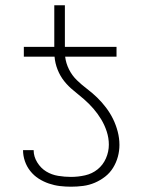

<svg xmlns="http://www.w3.org/2000/svg" viewBox="-20 -697 540 725"><path d="M248 8Q227 8 206 5.5Q185 3 164.5 -4Q144 -11 126 -22.5Q108 -34 94.5 -51Q81 -68 74 -88.5Q67 -109 67 -130H107Q107 -106 120.5 -84Q134 -62 154.5 -49.5Q175 -37 199.5 -33Q224 -29 248 -29Q275 -29 301.5 -35Q328 -41 348.5 -57.5Q369 -74 380 -99Q391 -124 391 -151Q391 -176 383 -200.5Q375 -225 362 -246.5Q349 -268 332.5 -287Q316 -306 297 -322.5Q278 -339 258 -355Q238 -371 222.5 -390.5Q207 -410 197.5 -434Q188 -458 186 -483H70V-520H185V-677H225V-520H420V-483H226Q229 -458 240.5 -435Q252 -412 270 -394.5Q288 -377 308.5 -361.5Q329 -346 347 -328.5Q365 -311 380.5 -290.5Q396 -270 407 -247.5Q418 -225 424.5 -200Q431 -175 431 -150Q431 -127 425 -105Q419 -83 407 -63.5Q395 -44 377 -30Q359 -16 338 -7Q317 2 294 5Q271 8 248 8Z"/></svg>

Font: Iosevka SS04 Extralight
Style: Regular
Weight: 200
Monospace: yes
Designer: Belleve Invis
Foundry: Belleve Invis
Version: Version 19.0.0; ttfautohint (v1.8.4)